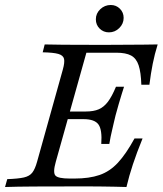

<svg xmlns="http://www.w3.org/2000/svg" viewBox="-25 -749 654 769"><path d="M-4.8 0 4 -31.5Q48.4 -33.1 71 -38.3Q93.5 -43.5 104.4 -57.7Q115.3 -71.8 123.4 -100.8L226.6 -470.2Q234.7 -499.2 231.5 -513.3Q228.2 -527.4 208.5 -533.1Q188.7 -538.7 146 -539.5L154 -571Q182.3 -570.2 228.6 -569.8Q275 -569.4 338.7 -569.4Q378.2 -569.4 414.9 -569.4Q451.6 -569.4 485.5 -569.8Q519.4 -570.2 549.6 -570.2Q579.8 -570.2 606.5 -571Q594.4 -532.3 586.7 -493.5Q579 -454.8 573.4 -409.7H541.1Q539.5 -459.7 530.2 -487.5Q521 -515.3 500 -526.6Q479 -537.9 441.1 -537.9H321L198.4 -100.8Q186.3 -58.1 196.8 -46Q207.3 -33.9 254 -33.9H273.4Q332.3 -33.9 373.4 -48Q414.5 -62.1 447.2 -97.2Q479.8 -132.3 513.7 -194.4H546Q522.6 -137.1 507.3 -90.7Q491.9 -44.4 481.5 0Q458.9 -0.8 434.7 -1.2Q410.5 -1.6 385.5 -2Q360.5 -2.4 333.5 -2.4Q306.5 -2.4 276.6 -2.4Q183.1 -2.4 112.5 -2Q41.9 -1.6 -4.8 0ZM219.4 -271.8 228.2 -302.4H400.8L391.9 -271.8ZM380.6 -172.6Q384.7 -229 369.4 -250.4Q354 -271.8 309.7 -271.8L318.5 -302.4Q350 -302.4 370.6 -311.3Q391.1 -320.2 407.3 -341.5Q423.4 -362.9 439.5 -401.6H471.8Q468.5 -390.3 462.5 -372.2Q456.5 -354 450.4 -331.9Q444.4 -309.7 437.9 -287.1Q433.9 -271 430.6 -256.5Q427.4 -241.9 424.2 -228.6Q421 -215.3 418.1 -201.6Q415.3 -187.9 412.9 -172.6ZM411.3 -619.4Q389.5 -619.4 374.2 -634.3Q358.9 -649.2 358.9 -671.8Q358.9 -695.2 376.6 -712.1Q394.4 -729 418.5 -729Q440.3 -729 455.2 -714.1Q470.2 -699.2 470.2 -677.4Q470.2 -654 452.8 -636.7Q435.5 -619.4 411.3 -619.4Z"/></svg>

Font: Playfair 12pt Light
Style: Italic
Weight: 300
Italic angle: -15.6°
Designer: Claus Eggers Sørensen
Foundry: Claus Eggers Sørensen
Version: Version 2.000;gftools[0.9.28]